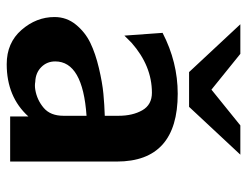

<svg xmlns="http://www.w3.org/2000/svg" viewBox="-100 -608 719 558"><g transform="rotate(90 259.0 -329.5)"><path d="M51 -669H137L241 -585L345 -669H430L291 -520H190ZM30 -129Q30 -164 52 -191Q74 -218 105 -233Q136 -248 178.5 -258Q221 -268 253 -271Q285 -274 317 -275V-315Q317 -356 301 -384Q285 -412 250 -412Q172 -412 105 -353L84 -332L76 -443Q161 -487 253 -487Q450 -487 450 -310V0H319V-53Q262 10 167 10Q105 10 67.5 -33Q30 -76 30 -129ZM159 -131Q159 -107 175.5 -90.5Q192 -74 218 -73Q229 -71 241 -73Q271 -78 294 -97.5Q317 -117 317 -155V-222Q159 -211 159 -131Z"/></g></svg>

Font: Coval
Style: ExtraBold
Weight: 800
Foundry: Context Ltd
Version: Version 001.000